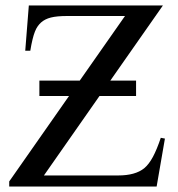

<svg xmlns="http://www.w3.org/2000/svg" viewBox="-20 -682 651 702"><path d="M343.8 -331.1 140.6 -40.5H412.1Q474.6 -40.5 507.3 -66.9Q524.4 -81.1 539.1 -108.4Q553.7 -135.7 567.9 -178.2L583 -175.3L552.7 0H13.7V-18.6L232.4 -331.1H124V-387.2H271.5L437 -623.5H226.1Q188 -623.5 166 -617.9Q144 -612.3 129.9 -599.6Q123.5 -593.8 117.9 -585.9Q112.3 -578.1 107.7 -566.4Q103 -554.7 98.9 -537.6Q94.7 -520.5 90.8 -496.6H72.3L85.4 -662.1H575.7L383.3 -387.2H477.5V-331.1Z"/></svg>

Font: Doulos SIL
Style: Regular
Weight: 400
Designer: Walt Agee, Victor Gaultney, Peter Martin, Debbi Hosken
Foundry: SIL International
Version: Version 4.110; 2011; Maintenance release